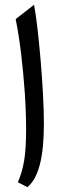

<svg xmlns="http://www.w3.org/2000/svg" viewBox="-20 -772 299 801"><path d="M122.1 -752Q129.4 -713.9 136.5 -651.9Q143.6 -589.8 149.7 -518.1Q155.8 -446.3 159.4 -377.2Q163.1 -308.1 163.1 -255.9Q163.1 -149.4 146 -84.5Q128.9 -19.5 94.2 8.8L54.7 -11.7Q73.2 -54.7 81.1 -104.2Q88.9 -153.8 88.9 -231.9Q88.9 -303.7 83.3 -386.5Q77.6 -469.2 67.9 -549.3Q58.1 -629.4 45.4 -692.4Z"/></svg>

Font: Pinar DS4-Regular
Style: Regular
Weight: 400
Designer: Amin Abedi
Version: Version 2.000